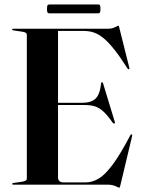

<svg xmlns="http://www.w3.org/2000/svg" viewBox="-20 -829 634 862"><path d="M215 -367.5H348.5Q389.5 -367.5 409 -386.2Q428.5 -405 434 -454.5Q434.5 -458 435.5 -459Q436.5 -460 437.5 -460Q441.5 -460 443 -454L495.5 -281.5Q496.5 -278.5 495.8 -276.8Q495 -275 493.5 -274.5Q492.5 -274.5 491 -274.5Q489.5 -274.5 487 -276.5Q464.5 -309 446.2 -326.5Q428 -344 408.2 -350.8Q388.5 -357.5 361.5 -357.5H215ZM34.5 -696.5Q34.5 -698 35.8 -699Q37 -700 39.5 -700H466.5Q478 -700 487.2 -703.2Q496.5 -706.5 502.8 -710Q509 -713.5 511 -713.5Q512.5 -713.5 513.5 -711.8Q514.5 -710 516 -703L560.5 -525Q561.5 -521.5 560.8 -520Q560 -518.5 558.5 -518Q557.5 -517.5 556 -518.2Q554.5 -519 552.5 -521.5Q519.5 -573.5 493.5 -606.2Q467.5 -639 445 -657.5Q422.5 -676 401.5 -683Q380.5 -690 357 -690H240.5V-32.5Q240.5 -21.5 247 -15.8Q253.5 -10 265.5 -10H363Q393 -10 421.5 -26.2Q450 -42.5 484.2 -87.8Q518.5 -133 565 -221.5Q567 -224 568.2 -225.2Q569.5 -226.5 571 -225.5Q573 -225.5 573.5 -223.5Q574 -221.5 573 -217.5L520.5 2.5Q519 9.5 518 11.5Q517 13.5 515.5 13.5Q512.5 13.5 505.8 10Q499 6.5 488.8 3.2Q478.5 0 463 0H39.5Q37 0 35.8 -1Q34.5 -2 34.5 -3.5Q34.5 -6.5 40.5 -7.5L81 -13.5Q91 -15.5 95.8 -18.5Q100.5 -21.5 100.5 -27.5V-672.5Q100.5 -678.5 95.8 -681.8Q91 -685 81 -686.5L40.5 -692.5Q34.5 -693.5 34.5 -696.5ZM191 -789Q191 -801 193.2 -805Q195.5 -809 202.5 -809H419.5Q426.5 -809 428.8 -805.5Q431 -802 431 -789Q431 -777.5 428.8 -773.2Q426.5 -769 419.5 -769H202.5Q195.5 -769 193.2 -773.2Q191 -777.5 191 -789Z"/></svg>

Font: Fraunces 120pt SemiBold
Style: Regular
Weight: 600
Version: Version 1.000;[b76b70a41]